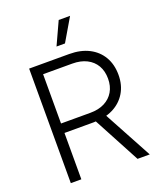

<svg xmlns="http://www.w3.org/2000/svg" viewBox="-168 -1043 954 1146"><g transform="rotate(-20 309.5 -470.0)"><path d="M80.1 0V-727.5H334.5Q406.7 -727.5 459.2 -700.7Q511.7 -673.8 540.3 -625Q568.8 -576.2 568.8 -510.3Q568.8 -445.3 539.3 -396.5Q509.8 -347.7 456.5 -321Q403.3 -294.4 331.1 -294.4H117.2V-354.5H333Q385.7 -354.5 423.6 -373.8Q461.4 -393.1 481.9 -428Q502.4 -462.9 502.4 -510.3Q502.4 -558.6 481.9 -593.8Q461.4 -628.9 423.3 -648.2Q385.3 -667.5 332 -667.5H147V0ZM503.9 0 328.6 -328.6H403.8L581.5 0ZM278.8 -795.4 345.2 -939.9H417.5L332.5 -795.4Z"/></g></svg>

Font: Inter 28pt Light
Style: Regular
Weight: 300
Designer: Rasmus Andersson
Foundry: rsms
Version: Version 4.001;git-66647c0bb